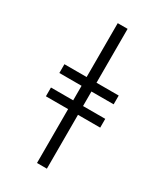

<svg xmlns="http://www.w3.org/2000/svg" viewBox="-245 -931 1041 1213"><g transform="rotate(30 275.0 -325.0)"><path d="M239 185V-208H77V-272H239V-378H77V-442H239V-835H311V-442H473V-378H311V-272H473V-208H311V185Z"/></g></svg>

Font: Lode Term
Style: Regular
Weight: 400
Monospace: yes
Designer: Belleve Invis
Foundry: Belleve Invis
Version: Version 29.2.0